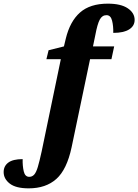

<svg xmlns="http://www.w3.org/2000/svg" viewBox="-116 -790 757 1051"><path d="M41 241Q-29 241 -62.5 215Q-96 189 -96 152Q-96 119 -70.5 100Q-45 81 8 81Q7 118 14 148Q21 178 44 178Q60 178 71 166Q82 154 91 124Q100 94 112 39L217 -466H138L150 -515L234 -536L244 -578Q267 -673 322 -721.5Q377 -770 474 -770Q546 -770 583.5 -744.5Q621 -719 621 -681Q621 -648 591 -629Q561 -610 504 -610Q505 -647 497.5 -677Q490 -707 467 -707Q443 -707 430 -682.5Q417 -658 406 -599L393 -536H509L494 -466H377L276 16Q250 138 192.5 189.5Q135 241 41 241Z"/></svg>

Font: Noto Serif Condensed ExtraBold
Style: Italic
Weight: 800
Width: 3
Italic angle: -12°
Designer: Monotype Design Team
Foundry: Monotype Imaging Inc.
Version: Version 2.014; ttfautohint (v1.8.4.7-5d5b)